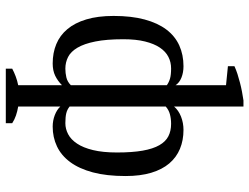

<svg xmlns="http://www.w3.org/2000/svg" viewBox="-122 -590 892 688"><g transform="rotate(90 324.0 -246.0)"><path d="M421.4 179.2H226.1V156.2Q238.8 149.4 253.7 143.8Q268.6 138.2 285.2 134.8V-22Q270 -6.8 251.5 2.2Q232.9 11.2 207.5 11.2Q169.4 11.2 138.2 -1.7Q106.9 -14.6 84.5 -41.3Q62 -67.9 49.6 -109.1Q37.1 -150.4 37.1 -207Q37.1 -271 49.8 -318.1Q62.5 -365.2 85.9 -396.2Q109.4 -427.2 142.8 -442.4Q176.3 -457.5 217.3 -457.5Q239.7 -457.5 258.1 -450.2Q276.4 -442.9 285.2 -429.2V-609.9L217.3 -616.7V-640.1Q230 -646 245.1 -650.9Q260.3 -655.8 276.4 -659.9Q292.5 -664.1 308.8 -667.2Q325.2 -670.4 339.8 -672.4H361.8V-423.8Q375.5 -439.9 397.9 -448.7Q420.4 -457.5 445.3 -457.5Q482.9 -457.5 513.4 -444.8Q543.9 -432.1 565.7 -406.5Q587.4 -380.9 599.1 -341.8Q610.8 -302.7 610.8 -250Q610.8 -182.1 597.7 -132.8Q584.5 -83.5 560.8 -51.5Q537.1 -19.5 504.6 -4.2Q472.2 11.2 433.6 11.2Q412.1 11.2 392.6 3.7Q373 -3.9 361.8 -16.1V134.8Q378.9 137.7 393.8 142.8Q408.7 147.9 421.4 156.2ZM226.1 -34.2Q241.7 -34.2 257.3 -37.8Q272.9 -41.5 285.2 -53.7V-397.9Q274.9 -405.3 261.7 -409.2Q248.5 -413.1 225.1 -413.1Q202.6 -413.1 183.6 -403.3Q164.6 -393.6 150.6 -372.8Q136.7 -352.1 128.7 -319.8Q120.6 -287.6 120.6 -242.2Q120.6 -181.6 128.7 -141.6Q136.7 -101.6 150.9 -77.6Q165 -53.7 184.3 -43.9Q203.6 -34.2 226.1 -34.2ZM423.8 -413.1Q405.3 -413.1 389.6 -408.9Q374 -404.8 361.8 -394V-49.3Q373 -40.5 386.2 -37.4Q399.4 -34.2 421.4 -34.2Q441.9 -34.2 460.9 -44.2Q480 -54.2 494.6 -76.2Q509.3 -98.1 517.8 -133.3Q526.4 -168.5 526.4 -219.2Q526.4 -273.9 519.8 -311.3Q513.2 -348.6 500.2 -371.1Q487.3 -393.6 468.3 -403.3Q449.2 -413.1 423.8 -413.1Z"/></g></svg>

Font: PT Astra Serif
Style: Regular
Weight: 400
Designer: A.Korolkova, I. Chaeva
Foundry: ParaType Ltd
Version: Version 1.002